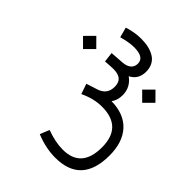

<svg xmlns="http://www.w3.org/2000/svg" viewBox="-131 -870 1461 1461"><g transform="rotate(-45 599.5 -139.5)"><path d="M811.5 145.5 882.3 74.7 954.1 146 882.8 216.8ZM782.2 -461.9 853 -532.7 924.8 -461.4 853.5 -390.6ZM747.6 0Q691.4 0 655.3 -28.3Q653.3 108.9 573.7 181.4Q494.1 253.9 352.1 253.9Q47.9 253.9 47.9 -27.3Q47.9 -129.9 91.8 -236.8L167.5 -206.1Q131.8 -111.8 131.8 -29.8Q131.8 169.4 355.5 169.4Q574.2 169.4 574.7 -48.8Q574.7 -137.2 530.8 -229L613.3 -257.3L642.1 -168Q667.5 -88.4 748.5 -87.9Q795.9 -87.9 817.4 -113.5Q838.9 -139.2 838.9 -189.9Q838.9 -213.4 834 -276.9L914.6 -286.6L922.4 -176.3Q925.3 -136.2 944.3 -112.1Q963.4 -87.9 999.5 -87.9Q1067.4 -87.9 1067.4 -196.3Q1067.4 -248.5 1045.9 -325.2L1127.9 -347.2Q1151.4 -272.5 1151.4 -203.6Q1151.4 -160.2 1143.1 -124.5Q1134.8 -88.9 1117.4 -60.3Q1100.1 -31.7 1070.3 -15.9Q1040.5 0 1000 0Q916.5 0 881.8 -69.8Q831.5 0 747.6 0Z"/></g></svg>

Font: Vazir FD
Style: FD
Weight: 400
Foundry: Based on Dejavu fonts, by Saber Rastikerdar
Version: Version 26.0.0